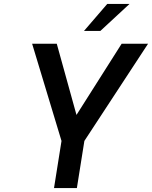

<svg xmlns="http://www.w3.org/2000/svg" viewBox="-20 -954 771 974"><path d="M406 -797 524 -934H637L489 -797ZM143 -732H268L368 -371L597 -732H731L408 -239L370 0H254L292 -239Z"/></svg>

Font: Exo
Style: DemiBoldItalic
Weight: 600
Designer: Natanael Gama
Version: Version 1